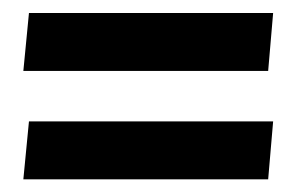

<svg xmlns="http://www.w3.org/2000/svg" viewBox="-20 -410 465 301"><path d="M16.6 -298.8Q18.6 -321.3 25.4 -389.6Q121.1 -389.6 408.2 -389.6Q406.2 -367.2 400.4 -298.8Q304.7 -298.8 16.6 -298.8ZM16.6 -128.9Q18.6 -151.4 25.4 -219.7Q121.1 -219.7 408.2 -219.7Q406.2 -197.3 400.4 -128.9Q304.7 -128.9 16.6 -128.9Z"/></svg>

Font: Acme Polish
Style: Regular
Weight: 400
Designer: Juan Pablo del Peral
Version: Version 1.002